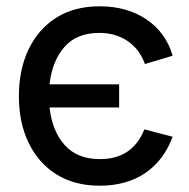

<svg xmlns="http://www.w3.org/2000/svg" viewBox="-20 -575 602 610"><path d="M297 15Q216.5 15 159 -21.2Q101.5 -57.5 70.8 -121.5Q40 -185.5 40 -269.5Q40 -354 71 -418.5Q102 -483 159.2 -519Q216.5 -555 296.5 -555Q384 -555 445.8 -513Q507.5 -471 528.5 -398L440.5 -371.5Q423 -419.5 384.8 -445Q346.5 -470.5 295.5 -470.5Q223 -470.5 184 -425Q145 -379.5 137.5 -307H358.5V-233.5H137.5Q145.5 -159 185.5 -114.2Q225.5 -69.5 297.5 -69.5Q350.5 -69.5 385.5 -93.8Q420.5 -118 438.5 -164L528.5 -140.5Q500.5 -65 441 -25Q381.5 15 297 15Z"/></svg>

Font: Cns Manrope Med
Style: Regular
Weight: 500
Designer: Mikhail Sharanda
Foundry: Mikhail Sharanda
Version: Version 4.504